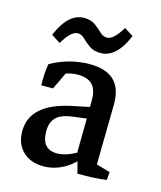

<svg xmlns="http://www.w3.org/2000/svg" viewBox="-87 -588 551 659"><g transform="rotate(15 188.5 -258.5)"><path d="M228.5 -52.7Q228.5 -93.3 229.5 -135.5Q230.5 -177.7 230.5 -214.8V-257.8Q230.5 -327.1 163.1 -327.1Q118.7 -327.1 81.1 -298.8L49.8 -259.3Q48.3 -300.8 54.7 -335.9Q120.1 -372.6 192.9 -372.6Q307.6 -372.6 307.6 -263.2Q307.6 -249 307.1 -222.2Q306.6 -195.3 306.2 -164.3Q305.7 -133.3 305.2 -106.2Q304.7 -79.1 304.7 -64.5ZM49.8 -259.3 56.6 -314.9 131.3 -343.3 91.3 -259.3ZM128.4 7.3Q82 7.3 54.7 -19.3Q27.3 -45.9 27.3 -90.8Q27.3 -188 168.5 -217.8L248 -234.4L252.9 -192.4L183.1 -183.6Q142.6 -178.7 124.8 -161.6Q106.9 -144.5 106.9 -111.8Q106.9 -47.4 162.6 -47.4Q201.7 -47.4 253.4 -84L262.2 -66.4Q203.1 7.3 128.4 7.3ZM248 1.5 231.4 -62 304.7 -83V-29.8L293.9 -49.3L353.5 -32.2L351.1 -3.9Q311 2.4 248 1.5ZM72.8 -416 41 -436.5Q76.2 -521 132.8 -521Q157.2 -521 172.6 -509.5Q188 -498 199.5 -486.8Q210.9 -475.6 224.6 -475.6Q248 -475.6 276.9 -523.9L308.6 -503.4Q273.4 -418.9 216.8 -418.9Q192.4 -418.9 176.8 -430.2Q161.1 -441.4 149.7 -452.9Q138.2 -464.4 125 -464.4Q101.6 -464.4 72.8 -416Z"/></g></svg>

Font: Markazi Text
Style: Regular
Weight: 400
Designer: Borna Izadpanah (Arabic designer), Fiona Ross (Arabic design director) and Florian Runge (Latin designer)
Foundry: Borna Izadpanah and Florian Runge
Version: Version 1.000